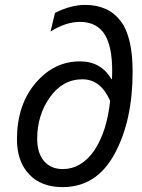

<svg xmlns="http://www.w3.org/2000/svg" viewBox="-20 -747 575 779"><path d="M233.9 12.2Q146.5 12.2 97.7 -40.3Q48.8 -92.8 48.8 -181.2Q48.8 -320.8 123.8 -409.4Q198.7 -498 304.2 -498Q390.1 -498 432.1 -425.8H434.1Q435.1 -435.1 435.1 -460Q435.1 -556.2 406.2 -605Q374 -658.2 304.2 -658.2Q247.1 -658.2 185.1 -619.1L203.1 -694.8Q268.1 -727.1 325.2 -727.1Q418.5 -727.1 468.3 -663.3Q518.1 -599.6 518.1 -456.1Q518.1 -256.8 444.8 -122.3Q371.6 12.2 233.9 12.2ZM234.9 -61Q309.6 -61 362.8 -136.7Q414.1 -214.8 426.8 -337.9Q388.7 -425.3 314 -425.3Q234.4 -425.3 182.6 -352.5Q130.9 -279.8 130.9 -184.1Q130.9 -126.5 158.4 -93.8Q186 -61 234.9 -61Z"/></svg>

Font: Cadman
Style: Italic
Weight: 400
Italic angle: -12°
Designer: Paul James MIller
Foundry: High-Logic / Made with FontCreator
Version: Version 2.114;March 28, 2021;FontCreator 13.0.0.2683 64-bit